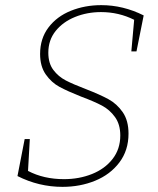

<svg xmlns="http://www.w3.org/2000/svg" viewBox="-20 -720 616 747"><path d="M539 -660 511 -520H491L502 -643Q442 -673 373 -673Q319 -673 272 -654Q225 -635 196.5 -599.5Q168 -564 168 -515Q168 -474 187.5 -448Q207 -422 236 -407Q265 -392 315 -373Q369 -352 402 -334Q435 -316 457.5 -283.5Q480 -251 480 -200Q480 -135 444.5 -88Q409 -41 350.5 -17Q292 7 223 7Q131 7 48 -35L76 -179H96L89 -55Q150 -23 229 -23Q288 -23 338 -43Q388 -63 418 -101.5Q448 -140 448 -193Q448 -236 427.5 -264.5Q407 -293 377 -309Q347 -325 296 -344Q243 -365 211.5 -382Q180 -399 158 -430.5Q136 -462 136 -510Q136 -570 168.5 -613Q201 -656 255.5 -678Q310 -700 374 -700Q459 -700 539 -660Z"/></svg>

Font: Bitter Pro ExtraLight
Style: Italic
Weight: 275
Italic angle: -9°
Designer: Sol Matas, and Bitter project Authors
Foundry: Sol Matas
Version: Version 1.010